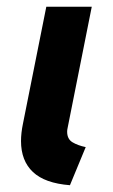

<svg xmlns="http://www.w3.org/2000/svg" viewBox="-20 -543 335 571"><path d="M42.5 -123.5Q42.5 -147.5 48.3 -175.3L117.7 -522.9H252.9L181.2 -163.1Q179.7 -156.7 179.7 -151.4Q179.7 -129.4 195.6 -119.9Q211.4 -110.4 234.9 -105.5L188 7.8Q113.3 2 77.9 -31.5Q42.5 -64.9 42.5 -123.5Z"/></svg>

Font: Reddit Sans Fudge
Style: Bold
Weight: 700
Italic angle: -11.25°
Designer: Stephen Hutchings
Version: Version 1.013